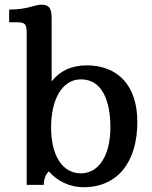

<svg xmlns="http://www.w3.org/2000/svg" viewBox="-20 -781 643 811"><path d="M92.8 0H165C165 -22.9 172.4 -43.9 186 -57.1C222.7 -15.1 275.9 9.8 333 9.8C476.1 9.8 560.1 -95.7 560.1 -266.1C560.1 -420.9 476.6 -504.9 346.2 -504.9C280.3 -504.9 231 -480 198.2 -437V-698.7C198.2 -738.8 192.9 -761.2 155.3 -761.2C122.6 -761.2 100.6 -740.7 18.6 -740.7V-687H53.2C92.3 -687 92.8 -672.9 92.8 -630.4ZM195.8 -243.2C195.8 -356.9 240.2 -445.8 321.8 -445.8C413.1 -445.8 446.3 -352.1 446.3 -243.2C446.3 -127 398.9 -48.8 321.8 -48.8C244.6 -48.8 195.8 -122.1 195.8 -243.2Z"/></svg>

Font: Arbutus Slab
Style: Regular
Weight: 400
Designer: Karolina Lach
Foundry: Karolina Lach
Version: Version 1.001